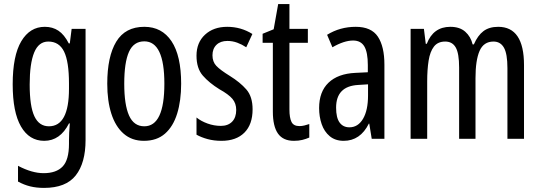

<svg xmlns="http://www.w3.org/2000/svg" viewBox="-20 -678 2643 938"><path d="M199 -547Q237 -547 265.5 -528Q294 -509 316 -466H321L330 -537H398V6Q398 118 350 179Q302 240 195 240Q158 240 127.5 232.5Q97 225 68 209V132Q136 168 193 168Q255 168 286 135.5Q317 103 317 25V9Q317 -8 318 -29.5Q319 -51 321 -75H317Q274 10 196 10Q123 10 82.5 -60Q42 -130 42 -266Q42 -406 84 -476.5Q126 -547 199 -547ZM216 -475Q169 -475 147 -421.5Q125 -368 125 -265Q125 -159 148 -110Q171 -61 219 -61Q317 -61 317 -245V-270Q317 -377 293 -426Q269 -475 216 -475Z M865 -269Q865 -186 845.5 -123Q826 -60 786 -25Q746 10 683 10Q624 10 584 -25Q544 -60 524 -122.5Q504 -185 504 -269Q504 -402 548 -474.5Q592 -547 685 -547Q771 -547 818 -476.5Q865 -406 865 -269ZM587 -269Q587 -166 610.5 -113.5Q634 -61 685 -61Q783 -61 783 -269Q783 -476 685 -476Q633 -476 610 -424.5Q587 -373 587 -269Z M1214 -144Q1214 -70 1174 -30Q1134 10 1062 10Q1025 10 994 1.5Q963 -7 940 -20V-104Q962 -86 994 -74.5Q1026 -63 1059 -63Q1094 -63 1114 -83.5Q1134 -104 1134 -141Q1134 -173 1115.5 -195Q1097 -217 1052 -242Q1002 -273 971 -308.5Q940 -344 940 -406Q940 -470 981.5 -508.5Q1023 -547 1090 -547Q1157 -547 1213 -512L1183 -447Q1162 -461 1139 -469.5Q1116 -478 1091 -478Q1057 -478 1037.5 -459Q1018 -440 1018 -408Q1018 -376 1037 -356Q1056 -336 1103 -307Q1153 -276 1183.5 -241Q1214 -206 1214 -144Z M1443 -62Q1455 -62 1467 -65Q1479 -68 1491 -72V-6Q1475 1 1457 5.5Q1439 10 1416 10Q1363 10 1338 -25.5Q1313 -61 1313 -133V-469H1263V-513L1317 -535L1339 -658H1394V-537H1484V-469H1394V-143Q1394 -103 1404 -82.5Q1414 -62 1443 -62Z M1718 -547Q1794 -547 1826 -499Q1858 -451 1858 -362V0H1796L1784 -74H1782Q1740 10 1659 10Q1618 10 1591 -12.5Q1564 -35 1551.5 -71.5Q1539 -108 1539 -150Q1539 -230 1585 -274Q1631 -318 1716 -322L1777 -325V-360Q1777 -422 1760 -451Q1743 -480 1705 -480Q1661 -480 1604 -447L1578 -508Q1641 -547 1718 -547ZM1730 -263Q1622 -257 1622 -152Q1622 -103 1639 -79.5Q1656 -56 1687 -56Q1729 -56 1753.5 -97.5Q1778 -139 1778 -212V-266Z M2414 -547Q2540 -547 2540 -360V0H2459V-345Q2459 -415 2442 -445Q2425 -475 2391 -475Q2343 -475 2323 -429.5Q2303 -384 2303 -296V0H2223V-348Q2223 -417 2206.5 -446Q2190 -475 2155 -475Q2119 -475 2100 -450.5Q2081 -426 2074 -382Q2067 -338 2067 -281V0H1986V-537H2051L2060 -464H2065Q2097 -547 2180 -547Q2226 -547 2253 -523Q2280 -499 2289 -461H2295Q2314 -505 2342 -526Q2370 -547 2414 -547Z"/></svg>

Font: Noto Sans Lao ExtraCondensed
Style: Regular
Weight: 400
Width: 2
Designer: Monotype Design Team
Foundry: Monotype Imaging Inc.
Version: Version 2.003; ttfautohint (v1.8.4.7-5d5b)